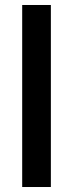

<svg xmlns="http://www.w3.org/2000/svg" viewBox="-20 -750 293 770"><path d="M69 0V-730H184V0Z"/></svg>

Font: MuseoModerno SemiBold Medium
Style: Regular
Weight: 500
Version: Version 1.001